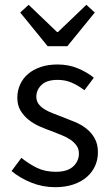

<svg xmlns="http://www.w3.org/2000/svg" viewBox="-20 -766 459 798"><path d="M209 12Q157 12 110 -7Q63 -26 28 -55L69 -110Q101 -84 134.5 -68Q168 -52 212 -52Q260 -52 284 -74Q308 -96 308 -128Q308 -147 298 -161Q288 -175 272.5 -185.5Q257 -196 237 -204Q217 -212 197 -220Q171 -229 145 -240.5Q119 -252 98.5 -268.5Q78 -285 65 -307Q52 -329 52 -360Q52 -389 63.5 -414.5Q75 -440 96.5 -458.5Q118 -477 149 -487.5Q180 -498 219 -498Q265 -498 303.5 -482Q342 -466 370 -443L331 -391Q306 -410 279 -422Q252 -434 220 -434Q174 -434 152.5 -413Q131 -392 131 -364Q131 -347 140 -334.5Q149 -322 164 -312.5Q179 -303 198.5 -295.5Q218 -288 239 -280Q265 -270 291.5 -259Q318 -248 339 -231.5Q360 -215 373.5 -191Q387 -167 387 -133Q387 -103 375.5 -77Q364 -51 341.5 -31Q319 -11 285.5 0.5Q252 12 209 12ZM178 -574 64 -714 99 -746 217 -633H221L339 -746L374 -714L260 -574Z"/></svg>

Font: CV Source Sans
Style: Regular
Weight: 400
Designer: Paul D. Hunt
Foundry: Adobe Systems Incorporated
Version: Version 3.001